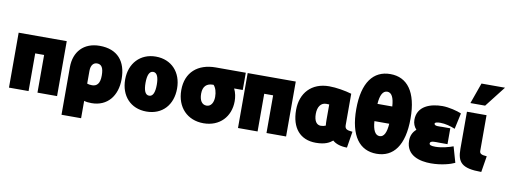

<svg xmlns="http://www.w3.org/2000/svg" viewBox="-78 -1338 5329 2017"><g transform="rotate(10 2586.0 -329.5)"><path d="M249 30V-372H344V30H553V-556H40V30Z M842 215V30C865 37 890 40 922 40C1090 40 1190 -83 1190 -263C1190 -453 1094 -568 903 -568C735 -568 633 -459 633 -293V215ZM842 -154V-289C842 -355 873 -381 908 -381C956 -381 978 -346 978 -264C978 -178 946 -146 894 -146C873 -146 856 -149 842 -154Z M1504 27C1675 27 1781 -93 1781 -267C1781 -439 1672 -559 1504 -559C1339 -559 1227 -439 1227 -267C1227 -93 1335 27 1504 27ZM1504 -396C1546 -396 1564 -348 1564 -269C1564 -190 1546 -142 1504 -142C1462 -142 1444 -189 1444 -269C1444 -347 1462 -396 1504 -396Z M2116 44C2289 44 2400 -76 2400 -241C2400 -282 2392 -330 2371 -372H2463V-556H2143C1953 -556 1827 -450 1827 -259C1827 -76 1944 44 2116 44ZM2143 -372H2152C2177 -345 2190 -300 2190 -250C2190 -190 2164 -144 2116 -144C2067 -144 2039 -186 2039 -259C2039 -339 2082 -372 2143 -372Z M2692 30V-372H2787V30H2996V-556H2483V30Z M3314 41C3414 41 3459 13 3492 -14C3526 17 3581 34 3646 34L3674 -140C3613 -145 3592 -154 3592 -198V-531C3524 -551 3428 -568 3351 -568C3164 -568 3051 -444 3051 -263C3051 -72 3146 41 3314 41ZM3352 -381C3362 -381 3377 -381 3384 -380V-213C3384 -192 3385 -172 3387 -155C3372 -148 3355 -144 3335 -144C3290 -144 3262 -183 3262 -259C3262 -333 3295 -381 3352 -381Z M3672 -382C3672 -95 3782 44 3962 44C4142 44 4251 -95 4251 -382C4251 -667 4142 -806 3962 -806C3782 -806 3672 -667 3672 -382ZM4040 -290C4034 -196 4009 -144 3962 -144C3915 -144 3888 -196 3882 -290ZM3962 -618C4009 -618 4034 -568 4040 -474H3882C3888 -568 3915 -618 3962 -618Z M4276 -153C4276 11 4429 44 4542 44C4655 44 4752 15 4795 -6L4747 -174C4709 -159 4627 -136 4560 -136C4514 -136 4494 -143 4494 -161C4494 -192 4557 -185 4591 -185H4680V-354H4593C4569 -354 4509 -346 4509 -374C4509 -388 4534 -393 4568 -393C4620 -393 4679 -377 4726 -357L4763 -527C4721 -546 4627 -570 4559 -570C4432 -570 4293 -524 4293 -377C4293 -338 4307 -304 4332 -277C4292 -243 4276 -199 4276 -153Z M4822 -556V-161C4822 -17 4870 41 5080 41L5108 -131C5044 -135 5031 -149 5031 -177V-556ZM4842 -652H4999L5172 -874H4921Z"/></g></svg>

Font: Repo ExtraBlack
Style: Regular
Weight: 400
Designer: Stefan Peev
Foundry: Context Ltd
Version: Version 001.502